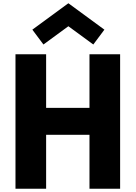

<svg xmlns="http://www.w3.org/2000/svg" viewBox="-20 -1158 832 1178"><path d="M263 -331H529V0H717V-825H529V-496H263V-825H75V0H263ZM178.5 -976 246.5 -885 399.5 -997 552.5 -885 620.5 -976 399.5 -1138Z"/></svg>

Font: Sztylet
Style: Bd
Weight: 700
Foundry: Cannot Into Space Fonts, PlusOne Fonts
Version: Version 0.12